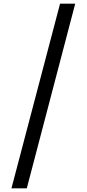

<svg xmlns="http://www.w3.org/2000/svg" viewBox="-20 -853 469 1039"><path d="M305 -833H387L125 166H42Z"/></svg>

Font: Noto Sans Gurmukhi
Style: Regular
Weight: 400
Designer: Jelle Bosma - Monotype Design Team
Foundry: Monotype Imaging Inc.
Version: Version 2.003